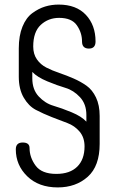

<svg xmlns="http://www.w3.org/2000/svg" viewBox="-20 -751 507 838"><path d="M49 -99Q49 -129 79 -129Q109 -129 109 -105Q109 -64 135.5 -28Q162 8 226 8Q285 8 317 -23.5Q349 -55 349 -112Q349 -151 327.5 -176.5Q306 -202 274 -214L206 -240Q168 -255 136.5 -271.5Q105 -288 83.5 -325Q62 -362 62 -416V-540Q62 -595 78 -634.5Q94 -674 121.5 -694Q149 -714 177 -722.5Q205 -731 236 -731Q313 -731 355 -686Q397 -641 397 -570Q397 -539 368 -539Q338 -539 338 -570Q338 -608 315.5 -640.5Q293 -673 238 -673Q191 -673 158 -642.5Q125 -612 125 -548Q125 -515 141 -492Q157 -469 182.5 -456Q208 -443 239 -432.5Q270 -422 301 -408.5Q332 -395 357.5 -377Q383 -359 399 -325.5Q415 -292 415 -245V-123Q415 -26 363 20.5Q311 67 232 67Q149 67 99 18.5Q49 -30 49 -99ZM121 -409Q121 -360 149 -330Q177 -300 213 -289.5Q249 -279 292.5 -261Q336 -243 357 -220V-249Q357 -297 329 -327Q301 -357 265.5 -367.5Q230 -378 186.5 -396Q143 -414 121 -437Z"/></svg>

Font: Terminal Dosis
Style: Regular
Weight: 400
Designer: Edgar Tolentino, Pablo Impallari, Igino Marini
Foundry: Edgar Tolentino, Pablo Impallari, Igino Marini
Version: Version 1.007